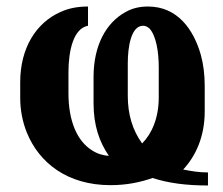

<svg xmlns="http://www.w3.org/2000/svg" viewBox="-20 -558 685 589"><path d="M42 -258C42 -220 49 -185 62 -152C100 -58 187 10 319 10C369 10 411 1 448 -12C497 4 552 11 618 11V-29C591 -29 566 -33 542 -38C580 -79 608 -138 608 -216V-294C608 -329 604 -361 596 -390C574 -467 525 -538 434 -538C409 -538 386 -533 365 -521C305 -488 267 -418 267 -322V-241C267 -173 285 -122 314 -80C295 -81 277 -87 262 -97C217 -125 190 -186 190 -272V-335C190 -405 206 -471 250 -479V-538C219 -538 191 -533 165 -521C91 -488 42 -411 42 -306ZM372 -264V-364C372 -414 382 -479 419 -479C426 -479 433 -476 439 -470C459 -448 467 -399 467 -352V-259C467 -195 445 -147 416 -118C387 -158 372 -206 372 -264Z"/></svg>

Font: Aerodynamic
Style: Regular
Weight: 500
Designer: Google
Version: Version 2.000980; 2014